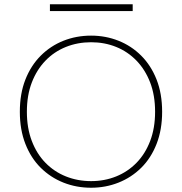

<svg xmlns="http://www.w3.org/2000/svg" viewBox="-20 -867 853 900"><path d="M407 13Q338 13 277.5 -11Q217 -35 171 -80.5Q125 -126 99 -192.5Q73 -259 73 -343Q73 -428 99 -494Q125 -560 171 -606Q217 -652 277.5 -676Q338 -700 407 -700Q475 -700 535.5 -676Q596 -652 642 -606Q688 -560 714 -494Q740 -428 740 -343Q740 -259 714 -192.5Q688 -126 642 -80.5Q596 -35 535.5 -11Q475 13 407 13ZM407 -18Q470 -18 524.5 -40Q579 -62 620 -104Q661 -146 684 -206.5Q707 -267 707 -343Q707 -420 684 -480Q661 -540 620 -582.5Q579 -625 524.5 -647Q470 -669 407 -669Q344 -669 289 -647Q234 -625 193 -582.5Q152 -540 129 -480Q106 -420 106 -343Q106 -267 129 -206.5Q152 -146 193 -104Q234 -62 289 -40Q344 -18 407 -18ZM602 -847V-815H214V-847Z"/></svg>

Font: BioRhyme ExtraLight
Style: Regular
Weight: 250
Designer: Aoife Mooney
Foundry: Aoife Mooney Type
Version: Version 1.600;gftools[0.9.33]